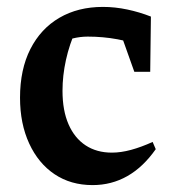

<svg xmlns="http://www.w3.org/2000/svg" viewBox="-20 -526 509 556"><path d="M248 10Q185 10 138 -21.5Q91 -53 64.5 -110.5Q38 -168 38 -243Q38 -325 68 -384Q98 -443 152 -474.5Q206 -506 278 -506Q313 -506 348.5 -498.5Q384 -491 417 -478L401 -389Q323 -420 234 -420Q212 -420 190 -414.5Q168 -409 149 -398L201 -442Q181 -398 171 -352.5Q161 -307 161 -263Q161 -206 178.5 -166Q196 -126 228 -105Q260 -84 304 -84Q330 -84 359.5 -92Q389 -100 422 -115L431 -94Q358 10 248 10ZM369 -318 312 -478H417L415 -318Z"/></svg>

Font: Piazzolla Thin
Style: Bold
Weight: 700
Version: Version 2.005